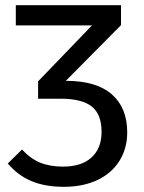

<svg xmlns="http://www.w3.org/2000/svg" viewBox="-20 -709 556 741"><path d="M471 -198Q471 -137 441.5 -89Q412 -41 356.5 -14.5Q301 12 226 12Q154 12 101.5 -10Q49 -32 10 -78L65 -132Q97 -97 134.5 -81.5Q172 -66 223 -66Q295 -66 333.5 -101.5Q372 -137 372 -200Q372 -268 334 -298Q296 -328 215 -328H127V-395L335 -611H41V-689H447V-612L234 -397H235Q352 -397 411.5 -345Q471 -293 471 -198Z"/></svg>

Font: FiraGOUPP
Style: Medium
Weight: 400
Designer: bBox Type
Foundry: bBox Type GmbH
Version: Version 1.001